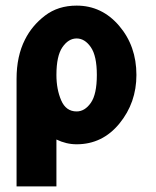

<svg xmlns="http://www.w3.org/2000/svg" viewBox="-20 -503 557 684"><path d="M39 161V-222Q39 -303 69 -362Q94 -412 140.5 -447.5Q187 -483 253 -483Q343 -483 404.5 -411Q466 -339 466 -236Q466 -137 405.5 -63Q345 11 253 11Q216 11 181 -6V161ZM181 -236Q181 -185 198 -145.5Q215 -106 253 -106Q282 -106 303.5 -136.5Q325 -167 325 -236Q325 -304 303.5 -335Q282 -366 253 -366Q224 -366 202.5 -335Q181 -304 181 -236Z"/></svg>

Font: Coval
Style: Heavy
Weight: 900
Foundry: Context Ltd
Version: Version 001.000